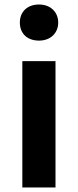

<svg xmlns="http://www.w3.org/2000/svg" viewBox="-20 -831 344 851"><path d="M226 -280V-560H79V0H152H226ZM214 -789C199 -803 178 -811 153 -811C101 -811 68 -779 68 -731C68 -682 101 -651 153 -651C178 -651 199 -659 214 -673C229 -687 238 -707 238 -731C238 -755 229 -775 214 -789Z"/></svg>

Font: GenSekiGothic2 TW B
Style: Regular
Weight: 700
Version: Version 2.100;PS 2.1;hotconv 16.6.51;makeotf.lib2.5.65220 DE